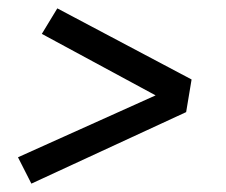

<svg xmlns="http://www.w3.org/2000/svg" viewBox="-20 -569 540 459"><path d="M55 -130 23 -193 352 -341 80 -488 117 -549 438 -379 425 -301Z"/></svg>

Font: Iosevka Curly Slab Oblique
Style: Regular
Weight: 400
Italic angle: -9°
Monospace: yes
Designer: Belleve Invis
Foundry: Belleve Invis
Version: Version 11.1.0; ttfautohint (v1.8.3)